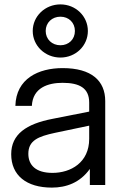

<svg xmlns="http://www.w3.org/2000/svg" viewBox="-20 -842 546 874"><path d="M389 0H459V-382C459 -474 397 -532 265 -532C155 -532 53 -484 50 -360H125C129 -443 199 -465 265 -465C342 -465 386 -441 386 -375V-334L219 -301C100 -278 31 -231 31 -140C31 -44 100 12 216 12C281 12 344 -10 389 -73ZM109 -142C109 -203 155 -221 229 -237L386 -270V-210C386 -102 302 -55 219 -55C142 -55 109 -91 109 -142ZM129 -701C129 -634 185 -580 255 -580C325 -580 380 -634 380 -701C380 -768 325 -822 255 -822C185 -822 129 -768 129 -701ZM188 -701C188 -739 217 -766 255 -766C293 -766 321 -739 321 -701C321 -663 293 -636 255 -636C217 -636 188 -663 188 -701Z"/></svg>

Font: Aspekta 350
Style: Regular
Weight: 350
Designer: Ivo Dolenc
Version: Version 2.000